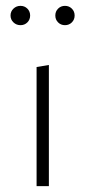

<svg xmlns="http://www.w3.org/2000/svg" viewBox="-20 -636 292 656"><path d="M73.5 -559.5Q64 -550 50 -550Q36 -550 26 -559.5Q16 -569 16 -583Q16 -597 26 -606.5Q36 -616 50 -616Q64 -616 73.5 -606.5Q83 -597 83 -583Q83 -569 73.5 -559.5ZM225.5 -559.5Q216 -550 202 -550Q188 -550 178.5 -559.5Q169 -569 169 -583Q169 -597 178.5 -606.5Q188 -616 202 -616Q216 -616 225.5 -606.5Q235 -597 235 -583Q235 -569 225.5 -559.5ZM105 0V-407L147 -414V0Z"/></svg>

Font: EauTest Light
Style: Regular
Weight: 300
Designer: Christian Thalmann (Catharsis Fonts)
Version: Version 0.001;PS 000.001;hotconv 1.0.88;makeotf.lib2.5.64775